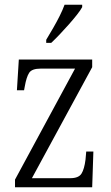

<svg xmlns="http://www.w3.org/2000/svg" viewBox="-20 -786 465 806"><path d="M43 0V-32L295 -498H151Q114 -498 102.5 -480.5Q91 -463 84 -423L81 -407H51L59 -536H367V-504L114 -38H275Q310 -38 322 -57Q334 -76 339 -116L342 -150H372L367 0ZM174 -619Q189 -644 203.5 -669Q218 -694 230.5 -719Q243 -744 251 -766H325V-756Q318 -743 303 -724Q288 -705 269 -683.5Q250 -662 231 -642Q212 -622 195 -606H174Z"/></svg>

Font: Noto Serif Khmer Condensed Light
Style: Regular
Weight: 300
Width: 3
Designer: Danh Hong and the Monotype Design Team
Foundry: Monotype Imaging Inc.
Version: Version 2.004